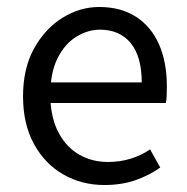

<svg xmlns="http://www.w3.org/2000/svg" viewBox="-20 -518 536 550"><path d="M279 12Q214 12 161 -18.5Q108 -49 77 -106Q46 -163 46 -242Q46 -322 77.5 -379Q109 -436 159 -467Q209 -498 264 -498Q326 -498 369.5 -470Q413 -442 435.5 -391Q458 -340 458 -270Q458 -257 457.5 -244.5Q457 -232 455 -223H106L105 -282H386Q386 -356 354.5 -394.5Q323 -433 266 -433Q232 -433 199 -413Q166 -393 145 -351.5Q124 -310 124 -244Q125 -181 147.5 -138.5Q170 -96 207 -75Q244 -54 289 -54Q324 -54 354.5 -63.5Q385 -73 410 -90L439 -38Q408 -16 368.5 -2Q329 12 279 12Z"/></svg>

Font: Mada
Style: Regular
Weight: 400
Designer: Khaled Hosny
Version: Version 1.5